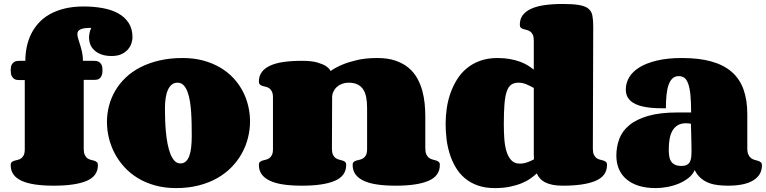

<svg xmlns="http://www.w3.org/2000/svg" viewBox="-20 -941 3884 973"><path d="M108.4 -632.8Q108.4 -668 115.2 -701.9Q122.1 -735.8 136.7 -766.4Q151.4 -796.9 174.6 -823Q197.8 -849.1 230.7 -867.9Q263.7 -886.7 306.6 -897.5Q349.6 -908.2 404.3 -908.2Q454.6 -908.2 499.5 -900.1Q544.4 -892.1 578.1 -873.8Q611.8 -855.5 631.6 -825.4Q651.4 -795.4 651.4 -752Q651.4 -738.3 646.2 -721.9Q641.1 -705.6 628.9 -691.2Q616.7 -676.8 596.4 -667Q576.2 -657.2 546.4 -657.2Q514.6 -657.2 492.9 -665.5Q471.2 -673.8 457.3 -687Q443.4 -700.2 437.3 -716.6Q431.2 -732.9 431.2 -749Q431.2 -758.3 433.3 -771.5Q435.5 -784.7 442.4 -799.8Q421.9 -799.8 408.4 -797.9Q395 -795.9 387 -791.7Q378.9 -787.6 375.5 -781.7Q372.1 -775.9 372.1 -768.1Q372.1 -757.8 376.5 -743.9Q380.9 -730 386.2 -712.9Q391.6 -695.8 396 -675.8Q400.4 -655.8 400.4 -632.8H452.1Q458 -632.8 466.3 -632.1Q474.6 -631.3 481.9 -627Q489.3 -622.6 494.4 -613Q499.5 -603.5 499.5 -585.9Q499.5 -569.3 495.6 -559.3Q491.7 -549.3 485.6 -544.2Q479.5 -539.1 472.4 -537.6Q465.3 -536.1 459 -536.1H404.3V-187Q404.3 -167 409.7 -155.8Q415 -144.5 422.9 -138.9Q430.7 -133.3 440.2 -131.1Q449.7 -128.9 457.5 -126.5Q465.3 -124 470.7 -119.4Q476.1 -114.7 476.1 -104Q476.1 -48.3 418.7 -24.2Q361.3 0 252.4 0Q199.7 0 159.2 -5.9Q118.7 -11.7 90.8 -24.2Q63 -36.6 48.6 -56.4Q34.2 -76.2 34.2 -104Q34.2 -114.7 39.6 -119.4Q44.9 -124 52.7 -126.5Q60.5 -128.9 69.8 -130.9Q79.1 -132.8 86.9 -138.4Q94.7 -144 100.1 -154.5Q105.5 -165 105.5 -185.1V-535.2H81.5Q75.2 -535.2 66.9 -535.9Q58.6 -536.6 51.3 -541.5Q43.9 -546.4 39.1 -556.6Q34.2 -566.9 34.2 -585.9Q34.2 -603.5 39.3 -613Q44.4 -622.6 51.8 -627Q59.1 -631.3 67.4 -632.1Q75.7 -632.8 81.5 -632.8Z M872.1 12.2Q814 12.2 765.4 -1.5Q716.8 -15.1 678 -38.8Q639.2 -62.5 609.9 -94.7Q580.6 -127 561 -164.3Q541.5 -201.7 531.7 -242.2Q522 -282.7 522 -323.2Q522 -364.7 532.5 -405Q543 -445.3 564.2 -481.4Q585.4 -517.6 617.2 -547.9Q648.9 -578.1 691.7 -600.1Q734.4 -622.1 787.8 -634.5Q841.3 -647 905.8 -647Q962.4 -647 1009.5 -634.3Q1056.6 -621.6 1094.7 -599.4Q1132.8 -577.1 1161.4 -546.9Q1189.9 -516.6 1209 -481Q1228 -445.3 1237.5 -405.8Q1247.1 -366.2 1247.1 -326.2Q1247.1 -284.7 1236.8 -243.2Q1226.6 -201.7 1205.8 -164.1Q1185.1 -126.5 1153.8 -94.2Q1122.6 -62 1080.8 -38.3Q1039.1 -14.6 986.8 -1.2Q934.6 12.2 872.1 12.2ZM894 -112.8Q910.2 -112.8 921.1 -122.3Q932.1 -131.8 939 -149.9Q945.8 -168 948.7 -193.6Q951.7 -219.2 951.7 -251Q951.7 -278.8 951.2 -309.8Q950.7 -340.8 948.7 -370.8Q946.8 -400.9 942.4 -428.2Q938 -455.6 929.9 -476.6Q921.9 -497.6 909.7 -509.8Q897.5 -522 879.9 -522Q862.8 -522 850.8 -512.5Q838.9 -502.9 831.1 -485.8Q823.2 -468.8 819.6 -444.8Q815.9 -420.9 815.9 -392.1Q815.9 -365.2 816.9 -334Q817.9 -302.7 820.8 -271.7Q823.7 -240.7 829.3 -211.9Q835 -183.1 843.5 -161.1Q852.1 -139.2 864.5 -126Q877 -112.8 894 -112.8Z M1662.1 -188Q1662.1 -168 1667.5 -156.7Q1672.9 -145.5 1680.9 -139.9Q1689 -134.3 1698.2 -132.1Q1707.5 -129.9 1715.6 -127.4Q1723.6 -125 1729 -120.4Q1734.4 -115.7 1734.4 -105Q1734.4 -49.3 1676.8 -24.7Q1619.1 0 1510.3 0Q1457.5 0 1417 -5.9Q1376.5 -11.7 1348.6 -24.7Q1320.8 -37.6 1306.4 -57.4Q1292 -77.1 1292 -105Q1292 -115.7 1297.4 -120.4Q1302.7 -125 1310.5 -127.4Q1318.4 -129.9 1327.6 -131.8Q1336.9 -133.8 1344.7 -139.4Q1352.5 -145 1357.9 -155.5Q1363.3 -166 1363.3 -186V-446.8Q1363.3 -466.3 1357.9 -477.1Q1352.5 -487.8 1344.7 -493.4Q1336.9 -499 1327.6 -501Q1318.4 -502.9 1310.5 -505.4Q1302.7 -507.8 1297.4 -512.5Q1292 -517.1 1292 -527.8Q1292 -555.7 1306.4 -575.4Q1320.8 -595.2 1348.6 -608.2Q1376.5 -621.1 1417 -627Q1457.5 -632.8 1510.3 -632.8Q1558.1 -632.8 1586.4 -624.8Q1614.7 -616.7 1630.4 -606.9Q1648.4 -595.2 1655.3 -581.1Q1680.7 -599.1 1715.8 -613.8Q1746.1 -626.5 1789.8 -636.7Q1833.5 -647 1892.1 -647Q1945.8 -647 1984.6 -633.5Q2023.4 -620.1 2050.5 -597.4Q2077.6 -574.7 2094.2 -544.7Q2110.8 -514.6 2119.9 -481.9Q2128.9 -449.2 2132.1 -415.8Q2135.3 -382.3 2135.3 -352.1V-190.4Q2135.3 -169.9 2140.6 -158.4Q2146 -147 2154.3 -140.9Q2162.6 -134.8 2172.1 -132.6Q2181.6 -130.4 2189.9 -127.7Q2198.2 -125 2203.6 -120.4Q2209 -115.7 2209 -105Q2209 -49.3 2151.6 -24.7Q2094.2 0 1985.4 0Q1932.6 0 1892.1 -5.9Q1851.6 -11.7 1823.7 -24.7Q1795.9 -37.6 1781.5 -57.4Q1767.1 -77.1 1767.1 -105Q1767.1 -115.7 1772.5 -120.4Q1777.8 -125 1786.1 -127.4Q1794.4 -129.9 1803.7 -131.8Q1813 -133.8 1821.3 -139.4Q1829.6 -145 1835 -155.5Q1840.3 -166 1840.3 -186V-394.5Q1840.3 -424.8 1835.7 -448.5Q1831.1 -472.2 1820.1 -488.5Q1809.1 -504.9 1791 -513.4Q1772.9 -522 1746.1 -522Q1729 -522 1713.9 -516.4Q1698.7 -510.7 1687.5 -500.7Q1676.3 -490.7 1669.7 -476.8Q1663.1 -462.9 1663.1 -446.8Z M2984.4 -188Q2984.4 -168 2989.7 -156.7Q2995.1 -145.5 3002.9 -139.9Q3010.7 -134.3 3020.3 -132.1Q3029.8 -129.9 3037.6 -127.4Q3045.4 -125 3050.8 -120.4Q3056.2 -115.7 3056.2 -105Q3056.2 -49.3 2998.5 -24.7Q2940.9 0 2832 0Q2802.7 0 2780.8 -4.4Q2758.8 -8.8 2742.9 -16.8Q2727.1 -24.9 2716.8 -36.4Q2706.5 -47.9 2700.2 -62Q2687.5 -50.3 2669.2 -37.1Q2650.9 -23.9 2624.8 -12.9Q2598.6 -2 2564.7 5.1Q2530.8 12.2 2487.3 12.2Q2438 12.2 2400.1 -1.5Q2362.3 -15.1 2334.7 -38.8Q2307.1 -62.5 2288.6 -94.2Q2270 -126 2258.8 -162.1Q2247.6 -198.2 2242.9 -236.8Q2238.3 -275.4 2238.3 -313Q2238.3 -351.6 2243.9 -391.1Q2249.5 -430.7 2262.5 -467.8Q2275.4 -504.9 2295.7 -537.6Q2315.9 -570.3 2345 -594.5Q2374 -618.7 2412.8 -632.8Q2451.7 -647 2501 -647Q2535.6 -647 2564 -641.8Q2592.3 -636.7 2615 -628.4Q2637.7 -620.1 2655 -609.4Q2672.4 -598.6 2685.1 -587.9V-734.9Q2685.1 -754.9 2679.9 -765.4Q2674.8 -775.9 2666.7 -781.5Q2658.7 -787.1 2649.7 -789.1Q2640.6 -791 2632.6 -793.5Q2624.5 -795.9 2619.4 -800.5Q2614.3 -805.2 2614.3 -815.9Q2614.3 -843.8 2628.7 -863.5Q2643.1 -883.3 2670.9 -896.2Q2698.7 -909.2 2739.3 -915Q2779.8 -920.9 2832 -920.9Q2884.8 -920.9 2915.3 -915.5Q2945.8 -910.2 2961.7 -897.2Q2977.5 -884.3 2981.9 -862.3Q2986.3 -840.3 2986.3 -807.1ZM2614.3 -111.8Q2633.8 -111.8 2652.8 -118.7Q2671.9 -125.5 2686 -133.8Q2685.1 -146.5 2685.1 -159.4Q2685.1 -172.4 2685.1 -186V-495.1Q2668.5 -504.9 2648.4 -513.4Q2628.4 -522 2607.4 -522Q2585 -522 2570.6 -511.7Q2556.2 -501.5 2547.9 -477.3Q2539.6 -453.1 2536.4 -412.4Q2533.2 -371.6 2533.2 -311Q2533.2 -274.4 2535.6 -238.8Q2538.1 -203.1 2546.4 -175Q2554.7 -147 2570.8 -129.4Q2586.9 -111.8 2614.3 -111.8Z M3434.1 -100.1Q3450.2 -100.1 3460.2 -105.2Q3470.2 -110.4 3475.6 -119.9Q3481 -129.4 3482.7 -143.3Q3484.4 -157.2 3484.4 -174.8Q3484.4 -189.9 3483.9 -213.4Q3483.4 -236.8 3482.9 -259.3Q3481.9 -285.6 3481.4 -314Q3474.6 -314.9 3468.5 -315.7Q3462.4 -316.4 3456.5 -316.4Q3431.6 -316.4 3414.8 -306.4Q3397.9 -296.4 3387.7 -278.6Q3377.4 -260.7 3373.3 -236.6Q3369.1 -212.4 3369.1 -184.1Q3369.1 -167 3371.1 -151.6Q3373 -136.2 3379.9 -124.8Q3386.7 -113.3 3399.7 -106.7Q3412.6 -100.1 3434.1 -100.1ZM3669.4 0Q3644.5 0 3619.9 -2.7Q3595.2 -5.4 3573 -13.7Q3550.8 -22 3532.2 -37.6Q3513.7 -53.2 3500.5 -79.1Q3490.7 -56.2 3469 -39.1Q3447.3 -22 3419.7 -10.5Q3392.1 1 3361.6 6.6Q3331.1 12.2 3303.2 12.2Q3253.9 12.2 3216.8 0.5Q3179.7 -11.2 3154.3 -33Q3128.9 -54.7 3116.2 -85Q3103.5 -115.2 3103.5 -152.8Q3103.5 -197.3 3118.4 -237.1Q3133.3 -276.9 3169.2 -306.6Q3205.1 -336.4 3265.1 -353.8Q3325.2 -371.1 3415.5 -371.1H3482.4Q3482.4 -425.3 3478.8 -460.9Q3475.1 -496.6 3467.3 -517.6Q3459.5 -538.6 3447.8 -546.9Q3436 -555.2 3419.4 -555.2Q3400.9 -555.2 3388.4 -543.9Q3376 -532.7 3368.4 -511.5Q3360.8 -490.2 3357.7 -460.2Q3354.5 -430.2 3354.5 -392.1Q3333.5 -392.1 3310.3 -392.8Q3287.1 -393.6 3264.4 -396.5Q3241.7 -399.4 3221.4 -405.5Q3201.2 -411.6 3185.5 -422.1Q3169.9 -432.6 3160.6 -448.7Q3151.4 -464.8 3151.4 -487.8Q3151.4 -520 3168.2 -548.8Q3185.1 -577.6 3220 -599.4Q3254.9 -621.1 3308.6 -634Q3362.3 -647 3436.5 -647Q3522.9 -647 3585.4 -629.4Q3647.9 -611.8 3688.2 -576.7Q3728.5 -541.5 3747.8 -488Q3767.1 -434.6 3767.1 -362.8V-189.9Q3767.1 -168.9 3772.7 -157.2Q3778.3 -145.5 3786.4 -139.4Q3794.4 -133.3 3804.2 -130.9Q3814 -128.4 3822 -125.7Q3830.1 -123 3835.7 -118.4Q3841.3 -113.8 3841.3 -103Q3841.3 -54.2 3797.6 -27.1Q3753.9 0 3669.4 0Z"/></svg>

Font: Corben
Style: Bold
Weight: 700
Designer: vernon adams
Foundry: vernon adams
Version: Version 1.101; ttfautohint (v1.6)